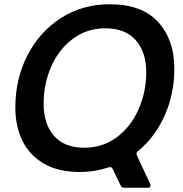

<svg xmlns="http://www.w3.org/2000/svg" viewBox="-20 -795 858 902"><path d="M627 -84Q618 -77 623 -65L686 70Q687 72 687 76Q687 87 675 87H563Q550 87 547 77L509 -2Q503 -13 491 -9Q425 13 356 13Q254 13 186 -26.5Q118 -66 85 -134.5Q52 -203 52 -290Q52 -423 108.5 -534Q165 -645 266 -710Q367 -775 495 -775Q647 -775 723 -691.5Q799 -608 799 -473Q799 -354 753.5 -252Q708 -150 627 -84ZM376 -101Q463 -101 529 -150.5Q595 -200 631 -281.5Q667 -363 667 -456Q667 -551 617.5 -606.5Q568 -662 475 -662Q388 -662 322 -612.5Q256 -563 220.5 -482Q185 -401 185 -308Q185 -212 234 -156.5Q283 -101 376 -101Z"/></svg>

Font: Open Sauce Two SemiBold Italic
Style: Regular
Weight: 600
Italic angle: -10°
Designer: Alfredo Marco Pradil
Foundry: Creative Sauce Fz LLC
Version: Version 1.477